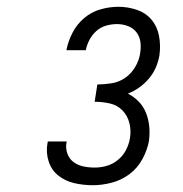

<svg xmlns="http://www.w3.org/2000/svg" viewBox="-20 -863 540 566"><path d="M254 -317Q226 -317 199.5 -323Q173 -329 152.5 -345Q132 -361 123.5 -387Q115 -413 120 -441L121 -446H177L176 -443Q173 -426 178.5 -410.5Q184 -395 196.5 -385.5Q209 -376 225.5 -372.5Q242 -369 259 -369Q277 -369 294.5 -374Q312 -379 327 -391Q342 -403 351 -420Q360 -437 363 -455Q367 -478 361.5 -500Q356 -522 341 -537.5Q326 -553 304 -558Q282 -563 259 -563L267 -614Q287 -614 309 -617.5Q331 -621 349 -633.5Q367 -646 378.5 -665.5Q390 -685 393 -705Q396 -722 394 -738.5Q392 -755 382.5 -767.5Q373 -780 357.5 -786Q342 -792 325 -792Q309 -792 293 -787.5Q277 -783 264.5 -772Q252 -761 244 -746Q236 -731 233 -715H176V-716Q181 -742 194 -767Q207 -792 228.5 -810Q250 -828 276.5 -835.5Q303 -843 329 -843Q357 -843 383.5 -834Q410 -825 427 -804.5Q444 -784 449 -756Q454 -728 450 -700Q447 -682 439.5 -664.5Q432 -647 419.5 -632Q407 -617 391 -605.5Q375 -594 357 -587Q375 -578 389 -563.5Q403 -549 410.5 -530Q418 -511 420 -490Q422 -469 419 -447Q414 -420 399.5 -393.5Q385 -367 361.5 -349.5Q338 -332 309.5 -324.5Q281 -317 254 -317Z"/></svg>

Font: Iosevka Term Curly Lt Obl
Style: Regular
Weight: 300
Italic angle: -9°
Designer: Belleve Invis
Foundry: Belleve Invis
Version: Version 32.3.0